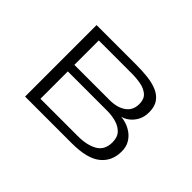

<svg xmlns="http://www.w3.org/2000/svg" viewBox="-115 -1015 1329 1329"><g transform="rotate(45 550.0 -350.0)"><path d="M205 0V-700H597Q652.5 -700 704.8 -694.2Q757 -688.5 798.8 -671.2Q840.5 -654 865 -620.2Q889.5 -586.5 889.5 -531Q889.5 -484 870.8 -450.2Q852 -416.5 825 -396.5Q798 -376.5 773 -372Q798.5 -370.5 828.5 -360.2Q858.5 -350 885.5 -329.8Q912.5 -309.5 929.8 -278.5Q947 -247.5 947 -204Q947 -109 879.2 -54.5Q811.5 0 661.5 0ZM291 -396.5H635.5Q709 -396.5 755 -428.5Q801 -460.5 801 -523Q801 -570.5 773.8 -594.8Q746.5 -619 703.8 -627.2Q661 -635.5 614 -635.5H291ZM291 -64.5H655Q746.5 -64.5 801.8 -96.5Q857 -128.5 857 -204Q857 -254 830.5 -281.8Q804 -309.5 762.8 -321Q721.5 -332.5 677.5 -332.5H291Z"/></g></svg>

Font: Trispace Expanded Light
Style: Regular
Weight: 300
Width: 7
Designer: Tyler Finck
Foundry: Etcetera Type Company
Version: Version 1.210; ttfautohint (v1.8.3)